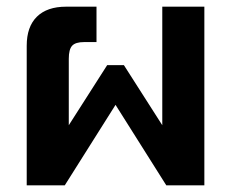

<svg xmlns="http://www.w3.org/2000/svg" viewBox="-20 -555 692 575"><path d="M60 -418Q60 -475 90.5 -505Q121 -535 178 -535H269V-429H232Q206 -429 196 -418Q186 -407 186 -379V-180L301 -360H351L466 -180V-535H592V0H478L326 -241L174 0H60Z"/></svg>

Font: Prompt Medium
Style: Regular
Weight: 500
Designer: Katatrad Team
Foundry: CadsonDemak
Version: Version 1.001